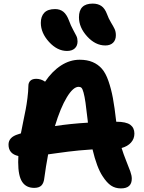

<svg xmlns="http://www.w3.org/2000/svg" viewBox="-20 -1090 807 1077"><path d="M570.8 -835Q515.1 -835 469 -885.5Q422.9 -936 422.9 -993.2Q422.9 -1069.8 500 -1069.8Q528.8 -1069.8 548.3 -1056.6Q567.9 -1043.5 580.1 -1011.2Q588.9 -986.3 602.3 -964.4Q615.7 -942.4 622.8 -927.5Q629.9 -912.6 629.9 -892.1Q629.9 -865.7 614.3 -850.3Q598.6 -835 570.8 -835ZM356 -804.2Q301.3 -804.2 255.1 -854.7Q209 -905.3 209 -961.9Q209 -998 228.5 -1018.6Q248 -1039.1 289.1 -1039.1Q316.4 -1039.1 335.2 -1024.2Q354 -1009.3 367.2 -974.1Q377 -946.8 389.6 -924.1Q402.3 -901.4 408.7 -887.9Q415 -874.5 415 -857.9Q415 -833 399.4 -818.6Q383.8 -804.2 356 -804.2ZM658.2 -33.2Q626.5 -33.2 602.8 -49.1Q579.1 -64.9 555.2 -102.1Q523.4 -149.9 499 -252Q463.4 -250 423.8 -246.1Q384.3 -242.2 363.5 -239.5Q342.8 -236.8 299.8 -231Q256.8 -225.1 250 -224.1Q236.8 -153.8 229 -94.2Q226.1 -63.5 212.6 -49.8Q199.2 -36.1 171.9 -36.1Q126.5 -36.1 104.2 -70.1Q82 -104 82 -180.2Q82 -202.6 83 -214.8Q27.8 -227.1 27.8 -278.8Q27.8 -320.8 82 -336.9Q84.5 -337.9 89.6 -339.4Q94.7 -340.8 97.2 -341.8Q101.6 -365.7 110.4 -408.4Q119.1 -451.2 124.3 -477.3Q129.4 -503.4 134 -540Q138.7 -576.7 139.2 -607.9Q139.2 -626.5 150.4 -637.2Q161.6 -647.9 183.1 -647.9Q210 -647.9 232.9 -631.8Q272.5 -690.4 322.3 -722.7Q372.1 -754.9 426.8 -754.9Q468.8 -754.9 499.3 -741.9Q529.8 -729 551.3 -704.6Q572.8 -680.2 588.1 -636.2Q603.5 -592.3 613.3 -539.8Q623 -487.3 631.8 -409.2V-407.2Q687.5 -407.2 710.7 -390.1Q733.9 -373 733.9 -340.8Q733.9 -311.5 714.8 -290.3Q695.8 -269 662.1 -259.8Q672.4 -226.1 687.5 -188.7Q702.6 -151.4 710.9 -128.4Q719.2 -105.5 719.2 -87.9Q719.2 -33.2 658.2 -33.2ZM420.9 -603Q390.6 -603 355 -544.4Q319.3 -485.8 288.1 -382.8Q373.5 -396 473.1 -401.9Q473.1 -409.2 472.2 -412.1Q464.8 -478 459.7 -513.7Q454.6 -549.3 448.7 -570.6Q442.9 -591.8 437 -597.4Q431.2 -603 420.9 -603Z"/></svg>

Font: Shantell Sans Bouncy
Style: Bold
Weight: 700
Designer: Stephen Nixon, Anya Danilova, Shantell Martin
Foundry: Arrow Type
Version: Version 1.006;[9816181b4]